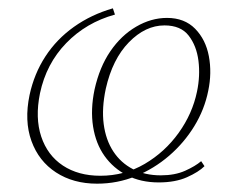

<svg xmlns="http://www.w3.org/2000/svg" viewBox="-20 -436 561 461"><path d="M213 5Q156 5 114.5 -22Q73 -49 55.5 -97.5Q38 -146 51 -208Q62 -259 89 -300.5Q116 -342 157.5 -371.5Q199 -401 251 -416L256 -401Q187 -382 139 -332.5Q91 -283 76 -212Q64 -153 79 -108Q94 -63 131 -38.5Q168 -14 221 -14Q279 -14 327.5 -42.5Q376 -71 409 -117Q442 -163 453 -216Q461 -254 456.5 -290Q452 -326 433 -350.5Q414 -375 375 -375Q329 -375 289.5 -334.5Q250 -294 234 -223Q224 -176 229 -138Q234 -100 252 -72.5Q270 -45 299 -30Q328 -15 366 -15Q400 -15 424.5 -26Q449 -37 463 -49L471 -37Q457 -23 429 -10.5Q401 2 361 2Q318 2 285 -15Q252 -32 231 -61.5Q210 -91 203.5 -132Q197 -173 207 -221Q219 -275 245 -313Q271 -351 307 -372Q343 -393 381 -393Q423 -393 448.5 -367Q474 -341 481.5 -301Q489 -261 480 -218Q471 -173 446.5 -133Q422 -93 386 -62Q350 -31 306 -13Q262 5 213 5Z"/></svg>

Font: Ysabeau Office Thin
Style: Italic
Weight: 250
Italic angle: -12°
Designer: Christian Thalmann (Catharsis Fonts)
Version: Version 2.001;gftools[0.9.30]; featfreeze: tnum,lnum,ss02